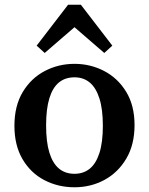

<svg xmlns="http://www.w3.org/2000/svg" viewBox="-20 -778 630 812"><path d="M295 14Q226 14 168 -16Q110 -46 75.5 -104.5Q41 -163 41 -246Q41 -330 76 -388.5Q111 -447 169 -477.5Q227 -508 295 -508Q362 -508 420 -478Q478 -448 513.5 -390Q549 -332 549 -249Q549 -166 514 -107Q479 -48 421.5 -17Q364 14 295 14ZM295 -43Q333 -43 359.5 -64.5Q386 -86 400.5 -131Q415 -176 415 -246Q415 -316 400.5 -361.5Q386 -407 359.5 -429Q333 -451 295 -451Q256 -451 229.5 -429.5Q203 -408 189 -363Q175 -318 175 -248Q175 -177 189 -132Q203 -87 229.5 -65Q256 -43 295 -43ZM421 -554 251 -701H339L169 -554L135 -585L268 -758H322L455 -585Z"/></svg>

Font: Source Serif 4 SemiBold
Style: Regular
Weight: 600
Designer: Frank Grießhammer
Foundry: Adobe Systems Incorporated
Version: Version 4.004;hotconv 1.0.116;makeotfexe 2.5.65601